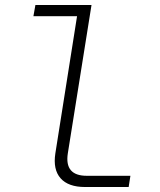

<svg xmlns="http://www.w3.org/2000/svg" viewBox="-20 -750 640 770"><path d="M321 0Q254 0 223 -35Q192 -70 202 -135L289 -685H114L122 -730H347L252 -135Q238 -45 328 -45H503L496 0Z"/></svg>

Font: NKDuy Mono Thin
Style: Italic
Weight: 100
Italic angle: -9°
Monospace: yes
Designer: NKDuy
Foundry: NKDuy
Version: Version 2.251; ttfautohint (v1.8.4.7-5d5b)